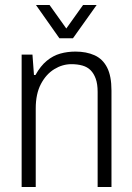

<svg xmlns="http://www.w3.org/2000/svg" viewBox="-20 -743 524 763"><path d="M66 0V-526H109L115 -445H121Q141 -481 166 -501.5Q191 -522 219.5 -530Q248 -538 280 -538Q323 -538 355.5 -523.5Q388 -509 405.5 -475Q423 -441 423 -383V0H368V-378Q368 -409 360.5 -430Q353 -451 340 -464Q327 -477 307.5 -482.5Q288 -488 264 -488Q228 -488 195.5 -468Q163 -448 142.5 -409Q122 -370 122 -312V0ZM123 -723H177L259 -608H228L310 -723H364L270 -591H216Z"/></svg>

Font: Archivo SemiCondensed ExtraLight
Style: Regular
Weight: 250
Width: 4
Designer: Hector Gatti
Foundry: Omnibus-Type
Version: Version 2.001